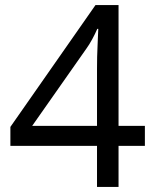

<svg xmlns="http://www.w3.org/2000/svg" viewBox="-20 -738 612 758"><path d="M552 -162H448V0H363V-162H21V-237L357 -718H448V-241H552ZM363 -466Q363 -492 363.5 -513.5Q364 -535 365 -554Q366 -573 366.5 -590.5Q367 -608 368 -624H364Q356 -605 344 -583Q332 -561 321 -546L107 -241H363Z"/></svg>

Font: lguzrati25
Style: Book
Weight: 400
Designer: Jelle Bosma - Monotype Design Team, Universal Thirst
Foundry: Monotype Imaging Inc.
Version: Version 2.106